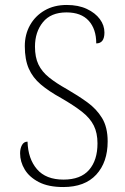

<svg xmlns="http://www.w3.org/2000/svg" viewBox="-20 -744 502 774"><path d="M235 10Q175 10 136.5 -10Q98 -30 79.5 -61Q61 -92 61 -126Q61 -145 68.5 -159Q76 -173 91 -173Q93 -104 129 -62Q165 -20 236 -20Q305 -20 339 -59Q373 -98 373 -166Q373 -208 358 -238Q343 -268 310.5 -293.5Q278 -319 226 -349Q177 -376 144.5 -403.5Q112 -431 96 -467.5Q80 -504 80 -558Q80 -605 101 -642.5Q122 -680 160 -702Q198 -724 249 -724Q296 -724 330 -708Q364 -692 382.5 -667Q401 -642 401 -613Q401 -569 368 -569Q368 -627 337.5 -660.5Q307 -694 248 -694Q185 -694 153 -654.5Q121 -615 121 -556Q121 -513 135 -484Q149 -455 177.5 -432Q206 -409 249 -385Q294 -359 331.5 -332Q369 -305 391.5 -268Q414 -231 414 -174Q414 -90 368 -40Q322 10 235 10Z"/></svg>

Font: Noto Serif Armenian SemiCondensed ExtraLight
Style: Regular
Weight: 200
Width: 4
Designer: Monotype Design Team
Foundry: Monotype Imaging Inc.
Version: Version 2.008; ttfautohint (v1.8.4.7-5d5b)